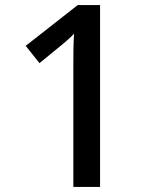

<svg xmlns="http://www.w3.org/2000/svg" viewBox="-20 -734 612 754"><path d="M373 0H268V-474Q268 -510 268.5 -544Q269 -578 271 -602Q265 -595 253 -584Q241 -573 229 -563L135 -486L81 -554L285 -714H373Z"/></svg>

Font: Noto Sans Tamil Medium
Style: Regular
Weight: 500
Designer: Jelle Bosma - Monotype Design Team
Foundry: Monotype Imaging Inc.
Version: Version 2.004; ttfautohint (v1.8.4.7-5d5b)